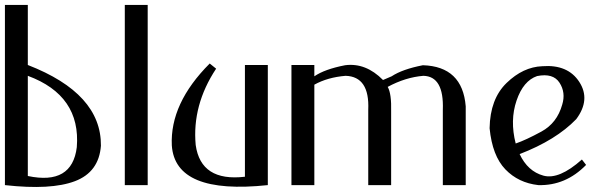

<svg xmlns="http://www.w3.org/2000/svg" viewBox="-20 -752 2498 780"><path d="M93 -732H0V0C124.7 14 219.5 8.7 284.5 -16C349.5 -40.7 384.7 -88.7 390 -160C391.3 -301.3 292.3 -410.7 93 -488ZM93 -37V-444C237 -390.7 303.3 -294 292 -154C279.3 -50.7 213 -11.7 93 -37Z M487 -732V0H580V-732Z M678 -161C672.7 -275 724 -386 832 -494L858 -473C792.7 -374.3 765 -271 775 -163C789 -63 855.7 -20 975 -34V-488H1068V0C817.3 26.7 687.3 -27 678 -161Z M1571 -442C1600.3 -461.3 1642.7 -476.3 1698 -487C1805.3 -483.7 1863.3 -428 1872 -320V0H1779V-306C1782.3 -396.7 1756 -442.7 1700 -444C1651.3 -440 1603 -425 1555 -399C1565.7 -381 1570.3 -347 1569 -297V0H1476V-306C1480 -396 1449.3 -442 1384 -444C1335.3 -440 1293 -428 1257 -408V0H1164V-488H1257V-442C1285 -461.3 1326.7 -476.3 1382 -487C1438 -494.3 1489.3 -474.3 1536 -427Z M2038 -415C2082.7 -458.3 2131 -481 2183 -483C2252.3 -488.3 2302.5 -467 2333.5 -419C2364.5 -371 2360.3 -320.7 2321 -268C2266.3 -211.3 2189.7 -164 2091 -126C2113 -79.3 2145.2 -50.2 2187.5 -38.5C2229.8 -26.8 2282 -48.7 2344 -104L2361 -82C2305.7 -25.3 2241 2 2167 0C2113 -6 2068.3 -27.3 2033 -64C1997.7 -100.7 1976.3 -156.3 1969 -231C1970.3 -310.3 1993.3 -371.7 2038 -415ZM2253 -416C2235.7 -442.7 2205.3 -451.7 2162 -443C2124.7 -430.3 2096.8 -397.2 2078.5 -343.5C2060.2 -289.8 2059 -231.7 2075 -169C2102.3 -178.3 2137.2 -194.5 2179.5 -217.5C2221.8 -240.5 2250 -277 2264 -327C2274 -359.7 2270.3 -389.3 2253 -416Z"/></svg>

Font: Neocyr
Style: Regular
Weight: 400
Designer: Viktar Palstsiuk <vipals@gmail.com>
Version: 1.00